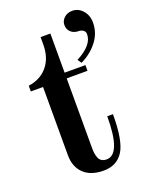

<svg xmlns="http://www.w3.org/2000/svg" viewBox="-141 -801 679 885"><g transform="rotate(-20 199.0 -359.0)"><path d="M20 -446H80V-112C80 -73.3 91.5 -43 114.5 -21C137.5 1 170 12 212 12C255.3 12 287.7 -5 309 -39C329.7 -72.3 340 -132 340 -218H312C312 -94 288.7 -32 242 -32C232.7 -32 224.7 -34 218 -38C211.3 -42 206.5 -48 203.5 -56C200.5 -64 198.5 -71.7 197.5 -79C196.5 -86.3 196 -95 196 -105V-446H298V-474H196V-666H148V-630C148 -586 136.5 -550.3 113.5 -523C90.5 -495.7 59.3 -479.3 20 -474ZM270 -681C270 -665.7 275 -653.7 285 -645C295 -636.3 307 -632 321 -632C331 -632 339.3 -629.3 346 -624C351.3 -620 354 -613.7 354 -605C354 -569.7 326.7 -537.7 272 -509L285 -490C318.3 -506 345.5 -527.7 366.5 -555C387.5 -582.3 398 -612.7 398 -646C398 -670 391 -690 377 -706C363 -722 346 -730 326 -730C309.3 -730 295.8 -725 285.5 -715C275.2 -705 270 -693.7 270 -681Z"/></g></svg>

Font: Km Standard TT
Style: Bold
Weight: 700
Designer: Alexey Kryukov <alexios@thessalonica.org.ru>
Version: Version 2.0.2